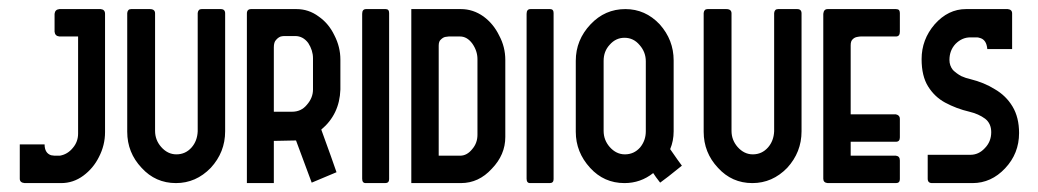

<svg xmlns="http://www.w3.org/2000/svg" viewBox="-20 -411 2331 431"><path d="M117.2 0Q144.5 0 167 -16.6Q189.5 -33.2 202.1 -58.6Q215.8 -85 215.8 -114.3Q215.8 -203.1 215.8 -379.9Q215.8 -389.6 206.1 -390.6Q174.8 -390.6 113.3 -390.6Q103.5 -389.6 102.5 -379.9Q102.5 -366.2 102.5 -339.8Q103.5 -330.1 113.3 -329.1Q127 -329.1 155.3 -329.1Q155.3 -275.4 155.3 -111.3Q155.3 -92.8 143.6 -79.1Q131.8 -64.5 114.3 -61.5Q110.4 -61.5 102.5 -61.5Q100.6 -61.5 94.7 -62.5Q80.1 -67.4 80.1 -86.9Q61.5 -86.9 24.4 -86.9Q24.4 -67.4 24.4 -9.8Q24.4 -1 35.2 0Q62.5 0 117.2 0Z M375 0Q419.9 0 453.1 -34.2Q485.4 -69.3 485.4 -116.2Q485.4 -204.1 485.4 -380.9Q485.4 -390.6 475.6 -390.6Q460.9 -390.6 432.6 -390.6Q424.8 -390.6 423.8 -381.8Q423.8 -293 423.8 -116.2Q422.9 -94.7 410.2 -80.1Q396.5 -64.5 376 -64.5Q356.4 -64.5 341.8 -81.1Q328.1 -96.7 328.1 -117.2Q328.1 -205.1 328.1 -380.9Q328.1 -390.6 316.4 -390.6Q302.7 -390.6 274.4 -390.6Q266.6 -390.6 265.6 -381.8Q265.6 -293 265.6 -115.2Q265.6 -68.4 297.9 -34.2Q329.1 0 375 0Z M594.7 0Q594.7 -23.4 594.7 -94.7Q607.4 -94.7 644.5 -95.7Q653.3 -72.3 679.7 -1Q693.4 -6.8 735.4 -24.4Q727.5 -47.9 701.2 -120.1Q742.2 -154.3 744.1 -210Q744.1 -232.4 744.1 -277.3Q744.1 -305.7 730.5 -332Q717.8 -358.4 695.3 -374Q672.9 -390.6 645.5 -390.6Q611.3 -390.6 543.9 -390.6Q534.2 -390.6 534.2 -380.9Q534.2 -253.9 534.2 0Q549.8 0 594.7 0ZM635.7 -160.2Q626 -160.2 594.7 -160.2Q594.7 -196.3 594.7 -304.7Q594.7 -316.4 599.6 -321.3Q604.5 -327.1 610.4 -329.1Q615.2 -330.1 618.2 -330.1Q626 -330.1 642.6 -330.1Q660.2 -330.1 671.9 -314.5Q682.6 -297.9 682.6 -280.3Q682.6 -256.8 682.6 -210Q682.6 -191.4 668.9 -175.8Q656.2 -160.2 635.7 -160.2Z M844.7 0Q853.5 0 853.5 -8.8Q853.5 -132.8 853.5 -381.8Q853.5 -390.6 845.7 -390.6Q831.1 -390.6 801.8 -390.6Q793 -390.6 793 -379.9Q793 -256.8 793 -9.8Q793 0 800.8 0Q815.4 0 844.7 0Z M1014.6 0Q1054.7 0 1084 -32.2Q1114.3 -63.5 1114.3 -103.5Q1114.3 -161.1 1114.3 -276.4Q1114.3 -305.7 1100.6 -331.1Q1087.9 -357.4 1065.4 -374Q1042 -390.6 1014.6 -390.6Q977.5 -390.6 903.3 -390.6Q903.3 -293 903.3 0Q931.6 0 1014.6 0ZM1012.7 -61.5Q1000 -61.5 964.8 -61.5Q964.8 -123 964.8 -308.6Q964.8 -318.4 969.7 -322.3Q974.6 -327.1 979.5 -328.1Q985.4 -329.1 987.3 -329.1Q995.1 -329.1 1012.7 -329.1Q1028.3 -329.1 1040 -313.5Q1051.8 -296.9 1051.8 -278.3Q1051.8 -221.7 1051.8 -108.4Q1051.8 -89.8 1040 -76.2Q1028.3 -61.5 1012.7 -61.5Z M1213.9 0Q1222.7 0 1222.7 -8.8Q1222.7 -132.8 1222.7 -381.8Q1222.7 -390.6 1214.8 -390.6Q1200.2 -390.6 1170.9 -390.6Q1162.1 -390.6 1162.1 -379.9Q1162.1 -256.8 1162.1 -9.8Q1162.1 0 1169.9 0Q1184.6 0 1213.9 0Z M1381.8 0Q1418 0 1446.3 -22.5Q1451.2 -14.6 1461.9 -1Q1474.6 -9.8 1510.7 -39.1Q1503.9 -47.9 1484.4 -76.2Q1492.2 -94.7 1492.2 -116.2Q1492.2 -168.9 1492.2 -275.4Q1492.2 -321.3 1460.9 -356.4Q1428.7 -390.6 1383.8 -390.6Q1337.9 -390.6 1305.7 -356.4Q1272.5 -321.3 1272.5 -274.4Q1272.5 -221.7 1272.5 -115.2Q1272.5 -69.3 1304.7 -34.2Q1335.9 0 1381.8 0ZM1382.8 -64.5Q1363.3 -64.5 1348.6 -81.1Q1335 -96.7 1335 -117.2Q1335 -169.9 1335 -274.4Q1335 -295.9 1348.6 -310.5Q1362.3 -326.2 1381.8 -326.2Q1402.3 -326.2 1416 -309.6Q1429.7 -293.9 1429.7 -273.4Q1429.7 -220.7 1429.7 -116.2Q1429.7 -95.7 1417 -80.1Q1403.3 -64.5 1382.8 -64.5Z M1668.9 0Q1713.9 0 1747.1 -34.2Q1779.3 -69.3 1779.3 -116.2Q1779.3 -204.1 1779.3 -380.9Q1779.3 -390.6 1769.5 -390.6Q1754.9 -390.6 1726.6 -390.6Q1718.8 -390.6 1717.8 -381.8Q1717.8 -293 1717.8 -116.2Q1716.8 -94.7 1704.1 -80.1Q1690.4 -64.5 1669.9 -64.5Q1650.4 -64.5 1635.7 -81.1Q1622.1 -96.7 1622.1 -117.2Q1622.1 -205.1 1622.1 -380.9Q1622.1 -390.6 1610.4 -390.6Q1596.7 -390.6 1568.4 -390.6Q1560.5 -390.6 1559.6 -381.8Q1559.6 -293 1559.6 -115.2Q1559.6 -68.4 1591.8 -34.2Q1623 0 1668.9 0Z M1991.2 0Q2000 0 2000 -8.8Q2000 -23.4 2000 -50.8Q2000 -60.5 1991.2 -61.5Q1957 -61.5 1889.6 -61.5Q1889.6 -69.3 1889.6 -92.8Q1915 -92.8 1991.2 -92.8Q2000 -92.8 2000 -102.5Q2000 -116.2 2000 -144.5Q2000 -152.3 1991.2 -154.3Q1957 -154.3 1889.6 -154.3Q1889.6 -193.4 1889.6 -309.6Q1889.6 -319.3 1894.5 -323.2Q1898.4 -327.1 1904.3 -328.1Q1909.2 -329.1 1912.1 -329.1Q1938.5 -329.1 1991.2 -329.1Q2000 -329.1 2000 -339.8Q2000 -353.5 2000 -381.8Q2000 -385.7 1998 -388.7Q1995.1 -390.6 1991.2 -390.6Q1940.4 -390.6 1837.9 -390.6Q1829.1 -390.6 1828.1 -379.9Q1828.1 -256.8 1828.1 -9.8Q1828.1 -1 1837.9 0Q1888.7 0 1991.2 0Z M2163.1 0Q2205.1 0 2236.3 -33.2Q2267.6 -66.4 2267.6 -112.3Q2267.6 -147.5 2252.9 -171.9Q2238.3 -196.3 2212.9 -210.9Q2189.5 -225.6 2158.2 -233.4Q2148.4 -235.4 2137.7 -240.2Q2127 -246.1 2119.1 -253.9Q2111.3 -263.7 2111.3 -276.4Q2111.3 -297.9 2125 -312.5Q2139.6 -327.1 2158.2 -327.1Q2163.1 -327.1 2173.8 -327.1Q2175.8 -327.1 2181.6 -325.2Q2187.5 -323.2 2191.4 -317.4Q2195.3 -311.5 2196.3 -300.8Q2214.8 -300.8 2252 -300.8Q2252 -320.3 2252 -380.9Q2252 -389.6 2242.2 -390.6Q2210.9 -390.6 2148.4 -390.6Q2108.4 -390.6 2078.1 -356.4Q2048.8 -322.3 2048.8 -278.3Q2048.8 -240.2 2063.5 -216.8Q2078.1 -193.4 2101.6 -180.7Q2127 -167 2156.2 -160.2Q2176.8 -155.3 2191.4 -144.5Q2205.1 -133.8 2205.1 -114.3Q2205.1 -92.8 2190.4 -78.1Q2176.8 -63.5 2158.2 -63.5Q2126 -63.5 2062.5 -63.5Q2062.5 -50.8 2062.5 -9.8Q2062.5 0 2072.3 0Q2102.5 0 2163.1 0Z"/></svg>

Font: Lega 2020-21MOD
Style: Regular
Weight: 400
Designer: SIL Open Font License
Foundry: SIL Open Font License
Version: Version 1.00;July 1, 2020;FontCreator 13.0.0.2670 32-bit